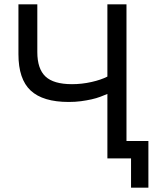

<svg xmlns="http://www.w3.org/2000/svg" viewBox="-20 -730 739 885"><path d="M584 135V0H475V-297Q461 -291 442.5 -284Q424 -277 401.5 -272Q379 -267 353 -263.5Q327 -260 297 -260Q178 -260 121.5 -312.5Q65 -365 65 -480V-710H152V-490Q152 -413 189.5 -377.5Q227 -342 312 -342Q357 -342 401.5 -352Q446 -362 475 -377V-710H563V-80H664V135Z"/></svg>

Font: Rising Sun
Style: Regular
Weight: 400
Designer: Matt McInerney, Pablo Impallari, Rodrigo Fuenzalida (Raleway font), Stephen Hutchings (Greek), Cristiano Sobral (main ch
Foundry: The Rising Sun Project Authors
Version: Version 4.327; ttfautohint (v1.8.4.7-5d5b-dirty)